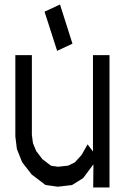

<svg xmlns="http://www.w3.org/2000/svg" viewBox="-20 -850 553 850"><path d="M391.6 -606H464.8V-20H392.6L393.6 -122.6L348.1 -61.5L298.8 -30.8L235.8 -23.4L181.2 -31.2L120.1 -77.6L78.1 -131.8L54.7 -190.4L47.9 -246.6V-606H121.1V-252.4L126 -215.8L140.1 -181.6L167.5 -145.5L206.1 -116.2L236.8 -111.8L281.7 -116.7L311 -130.9L341.3 -164.1L367.7 -210.9L391.6 -179.2ZM177.2 -798.3 245.6 -830.1 300.8 -656.7 232.9 -625Z"/></svg>

Font: Gap Sans
Style: Regular
Weight: 400
Designer: Alexandre Liziard and Étienne Ozeray
Foundry: Interstices.io
Version: Version 1.6.1 - December 3. 2014